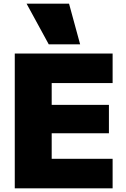

<svg xmlns="http://www.w3.org/2000/svg" viewBox="-20 -1020 681 1040"><path d="M60 -730H590V-570H260V-452H570V-298H260V-160H590V0H60ZM124 -1000H354L414 -780H244Z"/></svg>

Font: Enso Black
Style: Regular
Weight: 900
Designer: Coji Morishita
Foundry: UNDERFOREST DESIGN
Version: Version 1.000